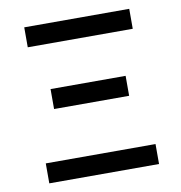

<svg xmlns="http://www.w3.org/2000/svg" viewBox="-75 -725 751 796"><g transform="rotate(-10 300.0 -327.5)"><path d="M69 0V-84H531V0ZM142 -300V-384H458V-300ZM79 -571V-655H521V-571Z"/></g></svg>

Font: SauceCodePro Nerd Font Mono
Style: Regular
Weight: 500
Monospace: yes
Designer: Paul D. Hunt, Teo Tuominen
Foundry: Adobe Systems Incorporated
Version: Version 2.030;PS 1.000;hotconv 16.6.51;makeotf.lib2.5.65220;